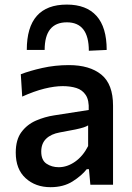

<svg xmlns="http://www.w3.org/2000/svg" viewBox="-20 -786 560 817"><path d="M195 10.5Q131 10.5 89 -27.8Q47 -66 47 -136.5Q47 -191.5 71.2 -224Q95.5 -256.5 133 -272.8Q170.5 -289 210 -295L357.5 -318Q359.5 -359.5 345 -381.5Q330.5 -403.5 305 -411.5Q279.5 -419.5 247 -419.5Q212.5 -419.5 169 -408.8Q125.5 -398 74.5 -375L68.5 -470Q105.5 -484.5 160 -496.8Q214.5 -509 273 -509Q361.5 -509 411.2 -468.5Q461 -428 461 -336.5V0H364.5L358.5 -66H349Q327.5 -38.5 288.8 -14Q250 10.5 195 10.5ZM230 -74.5Q266 -74.5 299.8 -98.2Q333.5 -122 355 -164.5V-252.5Q348 -248 336 -244Q324 -240 300.5 -235Q277 -230 234.5 -222.5Q197.5 -216 176.5 -195.8Q155.5 -175.5 155.5 -141Q155.5 -104.5 177.8 -89.5Q200 -74.5 230 -74.5ZM358 -570Q358 -691 264.5 -691Q170 -691 170 -573.5H94Q94 -766.5 264.5 -766.5Q347.5 -766.5 390.8 -718.2Q434 -670 434 -573.5Z"/></svg>

Font: Heraclito Medium
Style: Regular
Weight: 500
Designer: Kostas Bartsokas (font) & Cristiano Sobral (main changes)
Foundry: Kostas Bartsokas (font) & Cristiano Sobral (main changes)
Version: Version 1.00;July 8, 2020;FontCreator 13.0.0.2655 64-bit